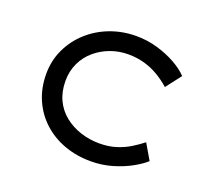

<svg xmlns="http://www.w3.org/2000/svg" viewBox="-121 -863 1138 1031"><g transform="rotate(20 448.0 -348.0)"><path d="M490 10Q409 10 339 -15.5Q269 -41 216.5 -89Q164 -137 135 -203.5Q106 -270 106 -350Q106 -426 136.5 -491Q167 -556 220.5 -604.5Q274 -653 344 -679.5Q414 -706 493 -706Q556 -706 614 -689Q672 -672 719.5 -645.5Q767 -619 796 -588L729 -501Q695 -531 657.5 -553Q620 -575 577 -587Q534 -599 485 -599Q433 -599 385 -581.5Q337 -564 298.5 -531.5Q260 -499 238 -452.5Q216 -406 216 -350Q216 -289 238.5 -241.5Q261 -194 301 -162Q341 -130 392.5 -113Q444 -96 501 -96Q553 -96 596 -109.5Q639 -123 673.5 -144.5Q708 -166 736 -188L788 -99Q762 -75 716 -49.5Q670 -24 612 -7Q554 10 490 10Z"/></g></svg>

Font: Lexend Peta
Style: Regular
Weight: 400
Designer: Bonnie Shaver-Troup, Thomas Jockin
Foundry: Lexend
Version: Version 1.007